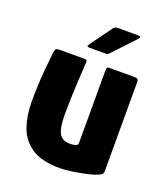

<svg xmlns="http://www.w3.org/2000/svg" viewBox="-122 -732 716 822"><g transform="rotate(20 235.5 -320.5)"><path d="M245 4Q161 4 115.5 -27Q70 -58 52.5 -109.5Q35 -161 35 -222Q35 -257 36.5 -295Q38 -333 41.5 -371.5Q45 -410 49 -444Q51 -465 55.5 -468.5Q60 -472 76 -472H170Q185 -472 192 -471.5Q199 -471 196 -451Q196 -447 194.5 -422Q193 -397 191 -360.5Q189 -324 188 -286Q187 -248 187 -218Q187 -159 201 -134Q215 -109 249 -109Q253 -109 259.5 -109.5Q266 -110 272 -111Q278 -112 282 -115.5Q286 -119 286 -125V-452Q286 -458 287 -465Q288 -472 295 -472H415Q419 -472 425 -470Q431 -468 431 -457V-50Q431 -38 423.5 -33Q416 -28 393 -20Q381 -16 355 -10.5Q329 -5 299.5 -0.5Q270 4 245 4ZM189 -524Q179 -524 178.5 -527.5Q178 -531 186 -542L255 -637Q260 -645 278 -645H367Q374 -645 376.5 -641.5Q379 -638 371 -630L278 -531Q273 -525 268.5 -524.5Q264 -524 255 -524Z"/></g></svg>

Font: Glory Thin ExtraBold
Style: Regular
Weight: 800
Version: Version 1.011